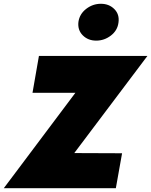

<svg xmlns="http://www.w3.org/2000/svg" viewBox="-47 -996 800 1016"><path d="M125 -505H352L-27 0H566L599 -185L346 -186L733 -700H159ZM368 -880Q363 -837 391 -809Q419 -781 462 -781Q505 -781 540 -808Q575 -835 580 -877Q586 -920 558 -948Q530 -976 487 -976Q444 -976 409 -949Q374 -922 368 -880Z"/></svg>

Font: Jost Black
Style: Italic
Weight: 900
Italic angle: -5°
Version: Version 3.710